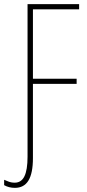

<svg xmlns="http://www.w3.org/2000/svg" viewBox="-61 -734 420 927"><path d="M-41 160V134Q-36 136 -21.5 142Q-7 148 10 148Q42 148 57 117Q72 86 72 23V-714H321V-689H98V-354H309V-329H98V29Q98 102 76.5 137.5Q55 173 11 173Q-18 173 -41 160Z"/></svg>

Font: Noto Sans Display Thin Cond
Style: Regular
Weight: 250
Width: 3
Designer: Monotype Design team
Foundry: Monotype Imaging Inc.
Version: Version 1.000